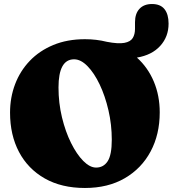

<svg xmlns="http://www.w3.org/2000/svg" viewBox="-20 -915 858 955"><path d="M402.5 -720Q460 -720 511.5 -707Q568.5 -696 598.8 -701.8Q629 -707.5 640.2 -725.8Q651.5 -744 651.5 -771.5V-804Q651.5 -847.5 673.8 -871.2Q696 -895 736 -895Q778 -895 798.2 -869.5Q818.5 -844 818.5 -797.5Q818.5 -732.5 777 -686.8Q735.5 -641 661 -628.5Q715.5 -579.5 745 -509.5Q774.5 -439.5 774.5 -356Q774.5 -246.5 729.2 -161.8Q684 -77 600.5 -28.5Q517 20 402.5 20Q286 20 202.5 -27.5Q119 -75 74.5 -159.2Q30 -243.5 30 -355Q30 -430 55 -496Q80 -562 128 -612.2Q176 -662.5 245.2 -691.2Q314.5 -720 402.5 -720ZM536 -220Q536 -295 519.5 -366.2Q503 -437.5 475.8 -494.8Q448.5 -552 415.2 -586Q382 -620 348.5 -620Q271 -620 271 -480Q271 -403 288.2 -331.5Q305.5 -260 333.5 -203.8Q361.5 -147.5 394.2 -114.5Q427 -81.5 458 -81.5Q495 -81.5 515.5 -113Q536 -144.5 536 -220Z"/></svg>

Font: Fraunces 9pt SuperSoft Black
Style: Regular
Weight: 900
Version: Version 1.000;[b76b70a41]